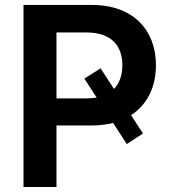

<svg xmlns="http://www.w3.org/2000/svg" viewBox="-20 -747 693 767"><path d="M381.7 -474.1 317.1 -432.9 366.1 -357.2C354 -355.1 341.3 -354 327.1 -354H205.6V-617.2H326.3C425.1 -617.2 468.8 -563.9 468.8 -486.5C468.8 -448.2 458.1 -415.1 435.4 -391.7ZM73.9 0H205.6V-245.7H344.8C376.4 -245.7 405.5 -249.3 431.8 -256L486.5 -171.5L551.1 -213.8L503.6 -286.9C568.9 -329.2 603 -400.6 603 -486.5C603 -625.4 513.8 -727.3 346.6 -727.3H73.9Z"/></svg>

Font: Margiela Sans Semi Bold
Style: Regular
Weight: 600
Designer: Stefan Endress, Andreas Faust
Version: Version 1.100;FEAKit 1.0